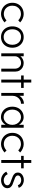

<svg xmlns="http://www.w3.org/2000/svg" viewBox="1622 -2279 663 3947"><g transform="rotate(90 1953.5 -305.5)"><path d="M398 -108 441 -68Q410 -37 362 -16Q314 5 272 5Q204 5 150.5 -25Q97 -55 67 -108.5Q37 -162 37 -229Q37 -296 67 -349Q97 -402 150.5 -431.5Q204 -461 272 -461Q314 -461 362 -440.5Q410 -420 441 -388L397 -349Q375 -374 339 -389.5Q303 -405 269 -405Q219 -405 180 -382.5Q141 -360 119 -320Q97 -280 97 -229Q97 -150 145 -101Q193 -52 269 -52Q303 -52 339 -67.5Q375 -83 398 -108Z M901 -228Q901 -280 880.5 -320.5Q860 -361 823.5 -384Q787 -407 741 -407Q670 -407 626 -357Q582 -307 582 -228Q582 -149 626 -99Q670 -49 741 -49Q787 -49 823.5 -72Q860 -95 880.5 -135.5Q901 -176 901 -228ZM961 -228Q961 -161 933 -108Q905 -55 855 -25Q805 5 741 5Q678 5 628 -25Q578 -55 550 -108Q522 -161 522 -228Q522 -295 550 -348Q578 -401 628 -431Q678 -461 741 -461Q805 -461 855 -431Q905 -401 933 -348Q961 -295 961 -228Z M1274 -407Q1235 -407 1203.5 -389.5Q1172 -372 1154 -343Q1136 -314 1136 -281V0H1076V-461H1136V-392Q1157 -422 1195.5 -441.5Q1234 -461 1274 -461Q1325 -461 1365.5 -438.5Q1406 -416 1429 -376.5Q1452 -337 1452 -286V0H1392V-277Q1392 -334 1359 -370.5Q1326 -407 1274 -407Z M1616 -408H1531V-461H1616V-617H1676V-461H1788V-408H1676V0H1616Z M1890 -461H1950V-372Q1974 -414 2019 -440Q2064 -466 2112 -465V-406Q2071 -407 2033.5 -384Q1996 -361 1973 -321.5Q1950 -282 1950 -238V0H1890Z M2173 -227Q2173 -294 2200.5 -347Q2228 -400 2277.5 -430Q2327 -460 2389 -460Q2436 -460 2477 -435Q2518 -410 2546 -365V-461H2606V0H2546V-90Q2520 -45 2478 -19.5Q2436 6 2389 6Q2327 6 2277.5 -24Q2228 -54 2200.5 -107Q2173 -160 2173 -227ZM2547 -227Q2547 -277 2525 -318Q2503 -359 2467 -382.5Q2431 -406 2390 -406Q2345 -406 2309 -383Q2273 -360 2253 -319.5Q2233 -279 2233 -227Q2233 -175 2253 -134.5Q2273 -94 2309 -71Q2345 -48 2390 -48Q2431 -48 2467 -71Q2503 -94 2525 -135Q2547 -176 2547 -227Z M3072 -108 3115 -68Q3084 -37 3036 -16Q2988 5 2946 5Q2878 5 2824.5 -25Q2771 -55 2741 -108.5Q2711 -162 2711 -229Q2711 -296 2741 -349Q2771 -402 2824.5 -431.5Q2878 -461 2946 -461Q2988 -461 3036 -440.5Q3084 -420 3115 -388L3071 -349Q3049 -374 3013 -389.5Q2977 -405 2943 -405Q2893 -405 2854 -382.5Q2815 -360 2793 -320Q2771 -280 2771 -229Q2771 -150 2819 -101Q2867 -52 2943 -52Q2977 -52 3013 -67.5Q3049 -83 3072 -108Z M3269 -408H3184V-461H3269V-617H3329V-461H3441V-408H3329V0H3269Z M3683 -50Q3729 -50 3759 -71.5Q3789 -93 3789 -126Q3789 -148 3773.5 -163Q3758 -178 3737.5 -186.5Q3717 -195 3676 -209Q3628 -226 3599.5 -239Q3571 -252 3549 -277Q3527 -302 3527 -341Q3527 -395 3572 -429.5Q3617 -464 3684 -464Q3713 -464 3745.5 -452.5Q3778 -441 3805 -417.5Q3832 -394 3841 -359L3786 -341Q3776 -377 3745.5 -393.5Q3715 -410 3684 -410Q3643 -410 3615 -390.5Q3587 -371 3587 -341Q3587 -320 3602 -305.5Q3617 -291 3637 -282.5Q3657 -274 3700 -259Q3750 -242 3778 -229Q3806 -216 3827.5 -190.5Q3849 -165 3849 -126Q3849 -69 3802 -32.5Q3755 4 3682 4Q3631 4 3583 -24Q3535 -52 3509 -103L3559 -133Q3578 -93 3614 -71.5Q3650 -50 3683 -50Z"/></g></svg>

Font: SUITE Light
Style: Regular
Weight: 300
Designer: Sun
Foundry: Sun
Version: Version 2.040